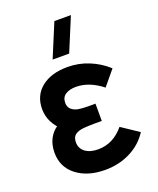

<svg xmlns="http://www.w3.org/2000/svg" viewBox="-150 -892 820 998"><g transform="rotate(-20 260.0 -393.0)"><path d="M365 -802.5 288 -617.5H196.5L273.5 -802.5ZM258.5 15Q162 15 101 -32Q40 -79 40 -159.5Q40 -207.5 62.5 -244.2Q85 -281 126.5 -298L124.5 -259Q57 -317 57 -394Q57 -468.5 110.5 -511.8Q164 -555 255 -555Q316.5 -555 372.5 -532.2Q428.5 -509.5 473.5 -468.5L405.5 -386.5Q334.5 -443 261 -443Q225.5 -443 203.2 -428.5Q181 -414 181 -383Q181 -360 195.8 -347Q210.5 -334 232.2 -330Q254 -326 287.5 -326H327.5V-230.5H287.5Q258 -230.5 226.5 -228Q195.5 -225 179.2 -212.2Q163 -199.5 163 -171.5Q163 -138 189.2 -118Q215.5 -98 260.5 -98Q344 -98 403.5 -170L498.5 -106.5Q462.5 -49.5 399 -17.2Q335.5 15 258.5 15Z"/></g></svg>

Font: Vortex Mix
Style: Bold
Weight: 700
Designer: Mikhail Sharanda
Foundry: Mikhail Sharanda
Version: Version 4.504;Glyphs 3.1.2 (3151)